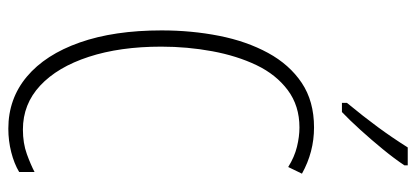

<svg xmlns="http://www.w3.org/2000/svg" viewBox="-289 -700 999 461"><g transform="rotate(90 210.5 -469.5)"><path d="M286 -689Q234 -689 196.5 -661Q159 -633 136.5 -586Q114 -539 103 -479.5Q92 -420 92 -357Q92 -258 116.5 -183Q141 -108 185.5 -66.5Q230 -25 291 -25Q324 -25 350 -34.5Q376 -44 393 -53V-16Q373 -4 345.5 3Q318 10 289 10Q217 10 164 -34.5Q111 -79 82 -161.5Q53 -244 53 -358Q53 -430 66 -496Q79 -562 107 -613.5Q135 -665 179 -694.5Q223 -724 286 -724Q345 -724 397 -695L381 -662Q357 -677 332.5 -683Q308 -689 286 -689ZM377 -941Q361 -917 338.5 -889.5Q316 -862 292 -835.5Q268 -809 249 -791H227V-803Q260 -843 285 -877Q310 -911 334 -949H377Z"/></g></svg>

Font: Noto Sans Arabic ExtCond ExtLt
Style: Regular
Weight: 200
Width: 2
Designer: Monotype Design Team, Nadine Chahine, Nizar Qandah and Khaled Hosny
Foundry: Monotype Imaging Inc.
Version: Version 2.012; ttfautohint (v1.8.4.7-5d5b)